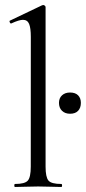

<svg xmlns="http://www.w3.org/2000/svg" viewBox="-20 -745 342 765"><path d="M39.8 0Q37 0 37 -6Q37 -12 39.8 -12Q78.8 -12 90.7 -25.3Q102.6 -38.6 102.6 -81L102.8 -597.8Q102.8 -633.4 96 -649.7Q89.2 -666 71.4 -666Q56 -666 25.4 -651.8Q21.6 -650 19 -656Q16.4 -662 20 -663L147.8 -724Q149.8 -725 152.6 -725Q155.2 -725 158.4 -722.5Q161.6 -720 161.6 -716.8V-81Q161.6 -39.4 173 -25.7Q184.4 -12 224.2 -12Q227.4 -12 227.4 -6Q227.4 0 224.2 0Q206.8 0 182.7 -1Q158.6 -2 132 -2Q106.2 -2 81.8 -1Q57.4 0 39.8 0ZM259.2 -291.8Q239.2 -291.8 227.1 -303.5Q215 -315.2 215 -335.2Q215 -354 227.1 -365.2Q239.2 -376.4 259.2 -376.4Q280.2 -376.4 291.2 -365.2Q302.2 -354 302.2 -335.2Q302.2 -315.2 291.2 -303.5Q280.2 -291.8 259.2 -291.8Z"/></svg>

Font: Cormorant Garamond Light
Style: Regular
Weight: 300
Designer: Christian Thalmann (Catharsis Fonts)
Foundry: Catharsis Fonts
Version: Version 4.001